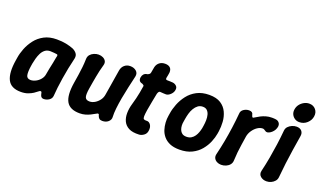

<svg xmlns="http://www.w3.org/2000/svg" viewBox="-76 -1190 2765 1655"><g transform="rotate(20 1306.5 -362.0)"><path d="M162 16Q71 16 41 -45.5Q11 -107 30 -225L34 -250Q40 -291 58 -337Q76 -383 107.5 -424Q139 -465 187 -490.5Q235 -516 301 -516Q351 -516 387 -508.5Q423 -501 452 -490Q476 -480 491.5 -461Q507 -442 501 -413Q489 -364 479 -314Q469 -264 461.5 -216Q454 -168 449 -126Q444 -84 442 -50Q440 -24 417.5 -9Q395 6 369 6Q355 6 347.5 -1.5Q340 -9 337 -22Q334 -35 332 -42Q330 -49 322 -49Q315 -49 303.5 -39Q292 -29 273 -16.5Q254 -4 226.5 6Q199 16 162 16ZM207 -109Q229 -109 253 -121Q277 -133 294.5 -154Q312 -175 316 -200Q321 -230 326.5 -257Q332 -284 338 -311Q344 -338 349 -369Q358 -395 343 -396Q334 -397 317.5 -399Q301 -401 283 -401Q255 -401 235.5 -386Q216 -371 204 -347Q192 -323 185 -297Q178 -271 174 -250L170 -225Q161 -168 167 -138.5Q173 -109 207 -109Z M982 -52Q984 -27 963 -8Q942 11 908 11Q889 11 879.5 2Q870 -7 865 -22Q864 -31 860 -34Q856 -37 850 -36Q843 -33 829.5 -25Q816 -17 797 -7.5Q778 2 754 9Q730 16 702 16Q612 16 580.5 -39.5Q549 -95 568 -214Q575 -256 580.5 -293Q586 -330 590 -366.5Q594 -403 595 -445Q596 -467 609 -482.5Q622 -498 643 -507Q664 -516 685 -516Q708 -516 726 -507Q744 -498 752.5 -482.5Q761 -467 755 -445Q746 -414 739.5 -385.5Q733 -357 728 -329.5Q723 -302 718 -274Q713 -246 708 -214Q698 -152 707 -130.5Q716 -109 747 -109Q772 -109 795.5 -123Q819 -137 836.5 -160.5Q854 -184 858 -214Q865 -256 871 -293Q877 -330 883 -367.5Q889 -405 896 -447Q901 -478 922.5 -497Q944 -516 975 -516Q1009 -516 1031 -497Q1053 -478 1046 -446Q1034 -394 1021.5 -338.5Q1009 -283 999.5 -230Q990 -177 985 -131Q980 -85 982 -52Z M1247 13Q1187 16 1152.5 -2Q1118 -20 1102.5 -52.5Q1087 -85 1087.5 -127Q1088 -169 1101 -213Q1110 -245 1117 -272.5Q1124 -300 1129 -328Q1134 -356 1139 -387Q1141 -394 1139 -397.5Q1137 -401 1133 -403Q1129 -405 1123 -409Q1103 -413 1095.5 -425Q1088 -437 1091 -456Q1094 -474 1105 -486Q1116 -498 1138 -501Q1148 -505 1154 -510Q1160 -515 1162 -524Q1164 -537 1167 -551.5Q1170 -566 1172 -579Q1179 -606 1199.5 -622Q1220 -638 1251 -638Q1281 -638 1297 -623Q1313 -608 1311 -578Q1309 -566 1307 -553Q1305 -540 1302 -528Q1299 -510 1315 -510Q1329 -510 1342 -509.5Q1355 -509 1368 -508Q1388 -505 1401.5 -491.5Q1415 -478 1411 -456Q1408 -433 1388.5 -413.5Q1369 -394 1348 -392Q1335 -392 1321 -393Q1307 -394 1293 -395Q1286 -396 1280.5 -389.5Q1275 -383 1271 -370Q1263 -331 1256 -293.5Q1249 -256 1241 -211Q1235 -172 1234.5 -151.5Q1234 -131 1242 -125.5Q1250 -120 1268 -121Q1290 -123 1305 -101Q1320 -79 1314 -44Q1310 -18 1289 -3Q1268 12 1247 13Z M1880 -225Q1874 -189 1857 -147.5Q1840 -106 1809 -68.5Q1778 -31 1730.5 -7.5Q1683 16 1617 16Q1564 16 1528.5 0.5Q1493 -15 1471 -41Q1449 -67 1439 -98.5Q1429 -130 1427 -163Q1425 -196 1430 -225L1434 -250Q1440 -291 1458 -337Q1476 -383 1507.5 -424Q1539 -465 1587 -490.5Q1635 -516 1701 -516Q1767 -516 1806.5 -490.5Q1846 -465 1865 -424Q1884 -383 1887 -337Q1890 -291 1884 -250ZM1744 -250Q1748 -275 1748.5 -301.5Q1749 -328 1743 -350.5Q1737 -373 1722.5 -387Q1708 -401 1683 -401Q1657 -401 1638.5 -387Q1620 -373 1606.5 -350.5Q1593 -328 1585.5 -301.5Q1578 -275 1574 -250L1570 -225Q1566 -206 1567 -186Q1568 -166 1575 -148.5Q1582 -131 1596.5 -120Q1611 -109 1637 -109Q1662 -109 1680 -120Q1698 -131 1710 -148.5Q1722 -166 1729 -186Q1736 -206 1740 -225Z M2000 16Q1979 16 1961.5 7Q1944 -2 1935.5 -17.5Q1927 -33 1931 -54Q1948 -124 1960 -188.5Q1972 -253 1981 -318.5Q1990 -384 1996 -452Q1997 -478 2020 -493Q2043 -508 2068 -508Q2086 -508 2095 -501Q2104 -494 2106 -480Q2109 -470 2112 -464.5Q2115 -459 2122 -460Q2129 -463 2142.5 -472Q2156 -481 2175.5 -491Q2195 -501 2220 -508.5Q2245 -516 2275 -516Q2284 -516 2293 -515.5Q2302 -515 2309 -514Q2335 -511 2346.5 -489Q2358 -467 2340 -431Q2332 -416 2317 -402.5Q2302 -389 2285.5 -384.5Q2269 -380 2256 -391Q2251 -394 2245 -397.5Q2239 -401 2232 -401Q2208 -401 2184 -385Q2160 -369 2142 -342.5Q2124 -316 2119 -286Q2113 -244 2107 -207Q2101 -170 2097.5 -133.5Q2094 -97 2092 -55Q2091 -34 2078 -18Q2065 -2 2044 7Q2023 16 2000 16Z M2416 16Q2383 16 2361 -3Q2339 -22 2346 -54Q2362 -121 2373.5 -185.5Q2385 -250 2394 -314.5Q2403 -379 2409 -446Q2411 -468 2425 -483Q2439 -498 2459.5 -507Q2480 -516 2501 -516Q2533 -516 2549 -497Q2565 -478 2559 -447Q2548 -380 2538 -315Q2528 -250 2520 -185.5Q2512 -121 2506 -54Q2504 -33 2490.5 -17.5Q2477 -2 2457.5 7Q2438 16 2416 16ZM2507 -560Q2483 -560 2464.5 -572.5Q2446 -585 2437 -605Q2428 -625 2432 -650Q2436 -676 2451.5 -696Q2467 -716 2489.5 -728Q2512 -740 2536 -740Q2574 -740 2596 -713.5Q2618 -687 2612 -650Q2607 -614 2577.5 -587Q2548 -560 2507 -560Z"/></g></svg>

Font: Winky Sans SemiBold
Style: Italic
Weight: 600
Italic angle: -8.97852°
Designer: Simon Atzbach
Foundry: typofactur
Version: Version 1.205